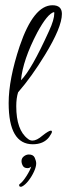

<svg xmlns="http://www.w3.org/2000/svg" viewBox="-20 -538 256 732"><path d="M105 12Q13 12 13 -145Q13 -236 55 -362Q108 -518 180 -518Q216 -518 216 -485Q216 -434 151 -328Q126 -287 100.5 -251.5Q75 -216 49 -186Q42 -164 42 -133Q42 -42 86 -9Q94 -2 104 -2Q120 -2 142 -21Q166 -40 174 -40Q178 -40 178 -35Q178 -31 167 -15Q146 12 105 12ZM60 -232Q80 -252 106.5 -298.5Q133 -345 167 -420Q187 -463 187 -488Q187 -491 186 -492Q161 -486 122 -414Q67 -309 60 -232ZM90 51Q107 51 112.5 63.5Q118 76 118 85Q118 98 109.5 116.5Q101 135 88.5 151Q76 167 64 173Q62 174 59 174Q53 174 53 168Q53 164 56 163Q67 155 81 133Q95 111 99 97Q93 103 85 103Q72 103 67 94Q62 85 62 76Q62 65 71 58Q80 51 90 51Z"/></svg>

Font: Ole
Style: Regular
Weight: 400
Designer: Robert E. Leuschke
Foundry: Robert E. Leuschke
Version: Version 1.010; ttfautohint (v1.8.3)